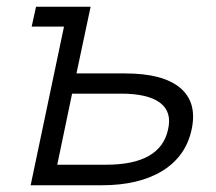

<svg xmlns="http://www.w3.org/2000/svg" viewBox="-20 -550 640 570"><path d="M71 0 170 -471H74L87 -530H249L207 -332H352Q464 -332 515 -289Q566 -246 549 -166Q532 -86 462.5 -43Q393 0 282 0ZM150 -61H295Q457 -61 479 -166Q491 -218 455 -245Q419 -272 339 -272H194Z"/></svg>

Font: Geist Mono Light
Style: Italic
Weight: 300
Italic angle: -12°
Monospace: yes
Designer: Basement.studio, Andrés Briganti, Mateo Zaragoza
Foundry: Basement.studio, Vercel, Andrés Briganti, Guido Ferreyra, Mateo Zaragoza
Version: Version 1.500; ttfautohint (v1.8.4.7-5d5b)